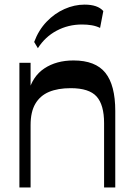

<svg xmlns="http://www.w3.org/2000/svg" viewBox="-20 -828 590 848"><path d="M439.7 0V-284.2Q439.7 -364.8 406.7 -401.7Q373.7 -438.6 292.4 -438.6Q236.1 -438.6 196.7 -422.2Q157.3 -405.7 136.2 -369.9Q115.1 -334.1 115.1 -275.6V0H65.7V-550.5H115.1V-399.8L105.2 -419.4Q123.1 -490.8 176 -525.9Q228.9 -561 304.6 -561Q401.5 -561 445.3 -506.5Q489.1 -452 489.1 -337.8V0ZM147.3 -615.1 130.9 -642.6Q150.4 -695 185.6 -731.8Q220.7 -768.6 264.6 -788.1Q308.5 -807.6 353.4 -807.6Q411.6 -807.6 436.3 -779.2L422 -704.7Q405.3 -712.9 385.2 -716.4Q365.1 -719.8 341.9 -719.8Q281.6 -719.8 230.4 -692.6Q179.2 -665.4 147.3 -615.1Z"/></svg>

Font: Savate ExtraLight
Style: Regular
Weight: 200
Designer: Max Esnée
Foundry: Plomb Type
Version: Version 2.000